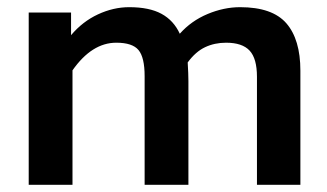

<svg xmlns="http://www.w3.org/2000/svg" viewBox="-20 -515 912 535"><path d="M60 -480H178V-417Q210 -455 253 -475Q296 -495 340 -495Q396 -495 430 -476.5Q464 -458 481 -421Q513 -457 558.5 -476Q604 -495 649 -495Q739 -495 778 -450Q817 -405 817 -318V0H696V-301Q696 -352 675.5 -374Q655 -396 610 -396Q578 -396 551.5 -383.5Q525 -371 503 -341Q505 -309 505 -289V0H383V-303Q383 -355 366 -375.5Q349 -396 304 -396Q236 -396 182 -319V0H60Z"/></svg>

Font: Prompt Medium
Style: Regular
Weight: 500
Designer: Katatrad Team
Foundry: CadsonDemak
Version: Version 1.001